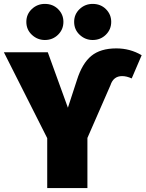

<svg xmlns="http://www.w3.org/2000/svg" viewBox="-35 -964 746 984"><path d="M413 0H207V-256L-15 -696H210L313 -412L359 -553Q386 -639 433 -677.5Q480 -716 561 -716Q632 -716 691 -681L640 -562Q614 -574 591 -574Q546 -574 531 -527L413 -257ZM195 -759Q157 -759 128.5 -785.5Q100 -812 100 -852Q100 -891 128 -917.5Q156 -944 195 -944Q236 -944 263 -917Q290 -890 290 -852Q290 -813 262.5 -786Q235 -759 195 -759ZM440 -759Q402 -759 373.5 -785.5Q345 -812 345 -852Q345 -891 373 -917.5Q401 -944 440 -944Q481 -944 508 -917Q535 -890 535 -852Q535 -813 507.5 -786Q480 -759 440 -759Z"/></svg>

Font: Trujillo Black
Style: Regular
Weight: 900
Designer: Fira Sans original fonts by bBox Type GmbH, Carrois Corporate GbR, & Edenspiekermann AG / Changes by Cristiano Sobral
Foundry: Fira Sans original fonts by bBox Type GmbH, Carrois Corporate GbR, & Edenspiekermann AG / Changes by Cristiano Sobral
Version: Version 4.301;July 28, 2020;FontCreator 13.0.0.2655 64-bit